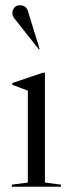

<svg xmlns="http://www.w3.org/2000/svg" viewBox="-20 -711 269 731"><path d="M151 -434H143L27 -395V-388L86 -366V-16L25 -8V0H212V-8L151 -16ZM128 -523 63 -605 49 -623Q36 -638 31.5 -645.5Q27 -653 27 -660Q27 -673 34.5 -682Q42 -691 55 -691Q79 -691 86 -670L131 -524Z"/></svg>

Font: Libre Caslon Display
Style: Regular
Weight: 400
Designer: Pablo Impallari, Rodrigo Fuenzalida
Foundry: Pablo Impallari, Rodrigo Fuenzalida
Version: Version 1.100; ttfautohint (v1.6) -l 8 -r 50 -G 200 -x 14 -D